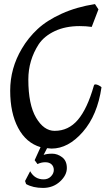

<svg xmlns="http://www.w3.org/2000/svg" viewBox="-20 -697 528 942"><path d="M463 -651 430 -565Q402 -569 371 -569Q301 -569 249 -544.5Q197 -520 170 -480Q119 -401 119 -307Q119 -184 157 -119.5Q195 -55 248 -55Q316 -55 362 -109Q408 -163 440 -275Q442 -283 447 -283Q461 -283 478 -269Q458 -132 386.5 -50Q315 32 233 32Q225 32 211 30L194 63Q210 57 236 57Q262 57 285 74.5Q308 92 308 127.5Q308 163 274 194Q240 225 191 225Q142 225 108 206L103 191L128 143Q150 183 194 183Q216 183 230 168.5Q244 154 244 137Q244 120 233 109.5Q222 99 202 99Q182 99 164 108L150 89L179 25Q108 4 69 -69.5Q30 -143 30 -252Q30 -362 87 -458Q118 -511 164 -554Q210 -597 283 -630Q356 -663 446 -677Z"/></svg>

Font: Julee
Style: Regular
Weight: 400
Version: Version 1.001